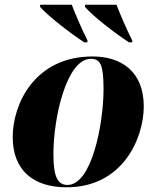

<svg xmlns="http://www.w3.org/2000/svg" viewBox="-20 -786 664 816"><path d="M338 -606H351L352 -614C329 -659 298 -731 285 -766H151L150 -757C184 -718 277 -646 338 -606ZM528 -606H542V-614C519 -659 489 -729 475 -766H342L341 -757C375 -717 467 -646 528 -606ZM263 10C504 10 591 -201 591 -334C591 -484 493 -546 374 -546C125 -546 34 -341 34 -204C34 -60 124 10 263 10ZM267 0C225 0 207 -35 207 -130C207 -290 264 -536 366 -536C408 -536 420 -508 420 -407C420 -259 370 0 267 0Z"/></svg>

Font: Noto Serif Display ExtraBold
Style: Italic
Weight: 800
Italic angle: -12°
Designer: Monotype Design Team
Foundry: Monotype Imaging Inc.
Version: Version 2.009